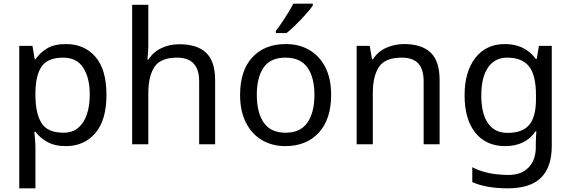

<svg xmlns="http://www.w3.org/2000/svg" viewBox="-20 -786 3111 1046"><path d="M340 -546Q439 -546 499.5 -477Q560 -408 560 -269Q560 -132 499.5 -61Q439 10 339 10Q277 10 236.5 -13.5Q196 -37 173 -68H167Q169 -51 171 -25Q173 1 173 20V240H85V-536H157L169 -463H173Q197 -498 236 -522Q275 -546 340 -546ZM324 -472Q242 -472 208.5 -426Q175 -380 173 -286V-269Q173 -170 205.5 -116.5Q238 -63 326 -63Q375 -63 406.5 -90Q438 -117 453.5 -163.5Q469 -210 469 -270Q469 -362 433.5 -417Q398 -472 324 -472Z M788 -537Q788 -518 786.5 -498Q785 -478 783 -462H789Q815 -503 859.5 -524Q904 -545 956 -545Q1054 -545 1103 -498.5Q1152 -452 1152 -349V0H1065V-343Q1065 -472 945 -472Q855 -472 821.5 -421.5Q788 -371 788 -277V0H700V-760H788Z M1784 -269Q1784 -136 1716.5 -63Q1649 10 1534 10Q1463 10 1407.5 -22.5Q1352 -55 1320 -117.5Q1288 -180 1288 -269Q1288 -402 1355 -474Q1422 -546 1537 -546Q1610 -546 1665.5 -513.5Q1721 -481 1752.5 -419.5Q1784 -358 1784 -269ZM1379 -269Q1379 -174 1416.5 -118.5Q1454 -63 1536 -63Q1617 -63 1655 -118.5Q1693 -174 1693 -269Q1693 -364 1655 -418Q1617 -472 1535 -472Q1453 -472 1416 -418Q1379 -364 1379 -269ZM1684 -756Q1675 -742 1658 -722Q1641 -702 1620.5 -680.5Q1600 -659 1579.5 -639.5Q1559 -620 1541 -606H1483V-618Q1498 -637 1515.5 -663Q1533 -689 1550 -716.5Q1567 -744 1578 -766H1684Z M2181 -546Q2277 -546 2326 -499.5Q2375 -453 2375 -349V0H2288V-343Q2288 -408 2259 -440Q2230 -472 2168 -472Q2079 -472 2045 -422Q2011 -372 2011 -278V0H1923V-536H1994L2007 -463H2012Q2038 -505 2084 -525.5Q2130 -546 2181 -546Z M2731 -546Q2784 -546 2826.5 -526Q2869 -506 2899 -465H2904L2916 -536H2986V9Q2986 124 2927.5 182Q2869 240 2746 240Q2688 240 2639.5 231.5Q2591 223 2553 206V125Q2632 167 2751 167Q2820 167 2859.5 126.5Q2899 86 2899 16V-5Q2899 -17 2900 -39.5Q2901 -62 2902 -71H2898Q2870 -30 2828.5 -10Q2787 10 2732 10Q2628 10 2569.5 -63Q2511 -136 2511 -267Q2511 -395 2569.5 -470.5Q2628 -546 2731 -546ZM2743 -472Q2676 -472 2639 -418.5Q2602 -365 2602 -266Q2602 -167 2638.5 -114.5Q2675 -62 2745 -62Q2826 -62 2863 -105.5Q2900 -149 2900 -246V-267Q2900 -377 2862 -424.5Q2824 -472 2743 -472Z"/></svg>

Font: Noto Naskh Arabic
Style: Regular
Weight: 400
Designer: Monotype Design Team, David Williams, Mohamad Dakak and Nizar Qandah
Foundry: Monotype Imaging Inc.
Version: Version 2.013